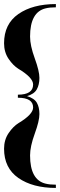

<svg xmlns="http://www.w3.org/2000/svg" viewBox="-23 -720 295 945"><path d="M125 45Q125 166 202 184Q222 189 252 189V205Q138 205 67.5 156Q-3 107 -3 12Q-3 -32 19.5 -65Q42 -98 68 -114Q140 -157 140 -191Q140 -239 65 -239V-254Q140 -254 140 -304Q140 -338 68 -381Q42 -397 19.5 -430Q-3 -463 -3 -507Q-3 -602 67.5 -651Q138 -700 252 -700V-684Q222 -684 202 -679Q125 -661 125 -540Q125 -496 148 -433Q171 -370 171 -336.5Q171 -303 158 -280Q145 -257 110 -247Q146 -236 158.5 -214Q171 -192 171 -158.5Q171 -125 148 -62Q125 1 125 45Z"/></svg>

Font: Elsie Swash Caps Black
Style: Regular
Weight: 900
Designer: Alejandro Inler
Foundry: Alejandro Inler
Version: 1.003